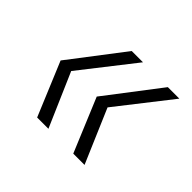

<svg xmlns="http://www.w3.org/2000/svg" viewBox="-93 -590 590 590"><g transform="rotate(45 202.5 -295.0)"><path d="M205 -295 278 -120H327L252 -295L389 -470H339ZM121 -120H170L94 -295L231 -470H182L48 -295Z"/></g></svg>

Font: Momo Neue ExtLt
Style: Italic
Weight: 200
Italic angle: -10°
Designer: Ninad Kale (Devanagari), Jonny Pinhorn (Latin)
Foundry: Indian Type Foundry
Version: 4.004